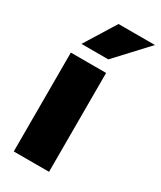

<svg xmlns="http://www.w3.org/2000/svg" viewBox="-188 -802 727 868"><g transform="rotate(30 176.0 -368.0)"><path d="M224.1 0H40V-516.1H224.1ZM202.1 -574.2H62L162.1 -735.8H352.1Z"/></g></svg>

Font: Creato Display Black
Style: Regular
Weight: 900
Version: Version 1.000